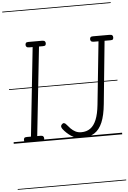

<svg xmlns="http://www.w3.org/2000/svg" viewBox="-103 -1395 1286 1924"><g transform="rotate(-5 540.5 -433.0)"><path d="M135.5 0Q115.5 0 107.8 -8Q100 -16 100 -27.5Q100 -41 105.8 -48.8Q111.5 -56.5 131.5 -56.5H173L268 -949H234.5Q214.5 -949 206.8 -956.8Q199 -964.5 199 -976.5Q199 -989 205 -996.5Q211 -1004 230.5 -1004H367Q387.5 -1004 395 -996Q402.5 -988 402.5 -976.5Q402.5 -964 397.2 -956.5Q392 -949 372 -949H332L236 -56.5H269.5Q288.5 -56.5 296 -48.5Q303.5 -40.5 303.5 -27.5Q303.5 -15 298.2 -7.5Q293 0 273 0ZM135.5 0Q115.5 0 107.8 -8Q100 -16 100 -27.5Q100 -41 105.8 -48.8Q111.5 -56.5 131.5 -56.5H173L268 -949H234.5Q214.5 -949 206.8 -956.8Q199 -964.5 199 -976.5Q199 -989 205 -996.5Q211 -1004 230.5 -1004H367Q387.5 -1004 395 -996Q402.5 -988 402.5 -976.5Q402.5 -964 397.2 -956.5Q392 -949 372 -949H332L236 -56.5H269.5Q288.5 -56.5 296 -48.5Q303.5 -40.5 303.5 -27.5Q303.5 -15 298.2 -7.5Q293 0 273 0ZM680.5 0Q619 0 573 -31.2Q527 -62.5 494 -105Q484.5 -117.5 483.2 -130Q482 -142.5 493.5 -153.5Q504 -164.5 515.8 -162Q527.5 -159.5 539 -144.5Q555 -124.5 574.8 -104.2Q594.5 -84 620.5 -70.2Q646.5 -56.5 680.5 -56.5Q733 -56.5 770.8 -83.2Q808.5 -110 832 -167.2Q855.5 -224.5 865 -316.5L930.5 -949H884Q864 -949 856.2 -956.8Q848.5 -964.5 848.5 -976.5Q848.5 -989 854.5 -996.5Q860.5 -1004 879 -1004H1046.5Q1067 -1004 1074 -996.2Q1081 -988.5 1081 -976.5Q1081 -963.5 1076 -956.2Q1071 -949 1052 -949H991.5L928.5 -318.5Q917.5 -205 887.8 -134.8Q858 -64.5 807 -32.2Q756 0 680.5 0ZM-5 455H1086V463H-5ZM-5 -16H1086V0H-5ZM-5 -549H1086V-541H-5ZM-5 -1329H1086V-1321H-5Z"/></g></svg>

Font: Edu SA Dotted Guide
Style: Regular
Weight: 400
Designer: Tina and Corey Anderson, Eben Sorkin, Mirko Velimirovic
Foundry: Google for Education
Version: Version 2.000